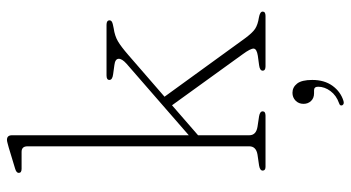

<svg xmlns="http://www.w3.org/2000/svg" viewBox="-243 -521 984 538"><g transform="rotate(-90 249.0 -252.0)"><path d="M50.5 0Q40 0 40 -8Q40 -15.5 54 -18L85 -22.5Q108 -26.5 108 -45.5V-667Q108 -683.5 92.5 -683.5H45Q33.5 -683.5 33.5 -691.5Q33.5 -698 45 -701.5L104.5 -719.5Q112 -721.5 117.5 -723Q123 -724.5 126 -724.5Q139 -724.5 139 -710.5V-215L339.5 -389.5Q354 -402.5 353.2 -412Q352.5 -421.5 335.5 -423.5L310 -427Q294 -429 294 -437.5Q294 -445.5 306.5 -445.5H448.5Q461 -445.5 461 -437Q461 -433 457 -430.5Q453 -428 439 -425.5Q417.5 -422.5 402.2 -413.5Q387 -404.5 364 -384.5L247 -283L409.5 -59Q425.5 -37 437.2 -29.2Q449 -21.5 469 -18.5Q485.5 -15.5 485.5 -8Q485.5 0 473.5 0H332Q320 0 320 -8Q320 -16 335.5 -18L361.5 -21.5Q381 -24.5 381.8 -33Q382.5 -41.5 366 -64L223 -262L139 -189V-45.5Q139 -26.5 162.5 -22.5L192.5 -18Q206 -15.5 206 -8Q206 0 194 0ZM256.5 136Q243 136 235 127.5Q227 119 227 106.5Q227 93 236 84.2Q245 75.5 258 75.5Q273.5 75.5 283.8 88.5Q294 101.5 294 131Q294 165 277.5 187.8Q261 210.5 235 218.5Q226 221 223 215Q220.5 208.5 229 206Q250.5 198.5 262.8 182Q275 165.5 275 147.5Q275 136 265 136Z"/></g></svg>

Font: Fraunces 72pt Soft Thin
Style: Regular
Weight: 100
Version: Version 1.000;[b76b70a41]